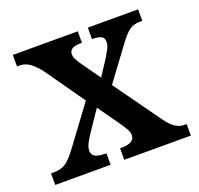

<svg xmlns="http://www.w3.org/2000/svg" viewBox="-100 -645 780 753"><g transform="rotate(-20 290.0 -268.0)"><path d="M8 0V-48H17Q50 -48 70 -61.5Q90 -75 117 -112L234 -270L118 -435Q98 -461 78.5 -474.5Q59 -488 38 -488H26V-536H297V-488H294Q264 -488 254 -479.5Q244 -471 244 -459Q244 -449 249.5 -438.5Q255 -428 265 -413L321 -334L365 -401Q375 -418 382 -431.5Q389 -445 389 -459Q389 -477 376 -482.5Q363 -488 343 -488H339V-536H549V-488H541Q513 -488 495 -475.5Q477 -463 448 -423L351 -292L488 -101Q508 -72 526.5 -60Q545 -48 562 -48H574V0H296V-48H301Q357 -48 357 -81Q357 -92 350 -105.5Q343 -119 321 -150L265 -229L203 -137Q194 -123 186.5 -108.5Q179 -94 179 -80Q179 -63 192.5 -55.5Q206 -48 236 -48H239V0Z"/></g></svg>

Font: Noto Serif Georgian SemiCondensed SemiBold
Style: Regular
Weight: 600
Width: 4
Designer: Monotype Design Team, Akaki Razmadze
Foundry: Google LLC
Version: Version 2.003; ttfautohint (v1.8.4.7-5d5b)